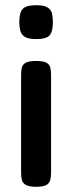

<svg xmlns="http://www.w3.org/2000/svg" viewBox="-20 -513 277 737"><path d="M119 -279Q146 -279 158 -272.5Q170 -266 173 -254Q176 -242 176 -226V150Q176 165 173 177.5Q170 190 158 197Q146 204 119 204Q92 204 79.5 197Q67 190 64 177.5Q61 165 61 150V-227Q61 -242 64 -254Q67 -266 79.5 -272.5Q92 -279 119 -279ZM119 -493Q149 -493 162.5 -484.5Q176 -476 179.5 -461.5Q183 -447 183 -428Q183 -392 170.5 -377.5Q158 -363 119 -363Q89 -363 75.5 -371.5Q62 -380 58 -395Q54 -410 54 -428Q54 -464 67 -478.5Q80 -493 119 -493Z"/></svg>

Font: Fredoka SemiExpanded Medium
Style: Regular
Weight: 500
Width: 6
Designer: Ben Nathan
Foundry: Milena B. Brandão, Ben Nathan
Version: Version 2.001